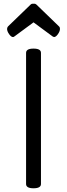

<svg xmlns="http://www.w3.org/2000/svg" viewBox="-20 -1006 360 1031"><path d="M160 5Q120 5 120 -18V-722Q120 -745 160 -745Q200 -745 200 -722V-18Q200 5 160 5ZM155 -986H166Q167 -986 170 -985Q173 -984 175 -982L295 -866Q300 -862 301 -858Q302 -854 302 -851Q302 -838 291 -822.5Q280 -807 270 -807Q268 -807 263 -810L160 -886L57 -810Q53 -807 50 -807Q40 -807 29 -822.5Q18 -838 18 -851Q18 -854 19.5 -858Q21 -862 25 -866L145 -982Q149 -986 155 -986Z"/></svg>

Font: Offside
Style: Regular
Weight: 400
Designer: Eduardo Rodriguez Tunni
Foundry: Eduardo Rodriguez Tunni
Version: Version 1.002; ttfautohint (v1.8.4.7-5d5b);gftools[0.9.23]